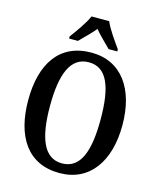

<svg xmlns="http://www.w3.org/2000/svg" viewBox="-135 -1026 941 1132"><g transform="rotate(15 335.5 -460.5)"><path d="M187 -784V-771H241C267 -799 308 -836 334 -869C360 -837 403 -797 428 -771H481V-784C454 -822 407 -886 389 -931H281C262 -886 215 -822 187 -784ZM336 10C520 10 623 -137 623 -358C623 -580 520 -725 337 -725C142 -725 48 -580 48 -359C48 -137 142 10 336 10ZM336 -49C225 -49 181 -164 181 -358C181 -553 225 -666 337 -666C449 -666 490 -553 490 -358C490 -164 449 -49 336 -49Z"/></g></svg>

Font: Noto Serif Georgian Condensed SemiBold
Style: Regular
Weight: 600
Width: 3
Designer: Monotype Design Team, Akaki Razmadze
Foundry: Google LLC
Version: Version 2.003